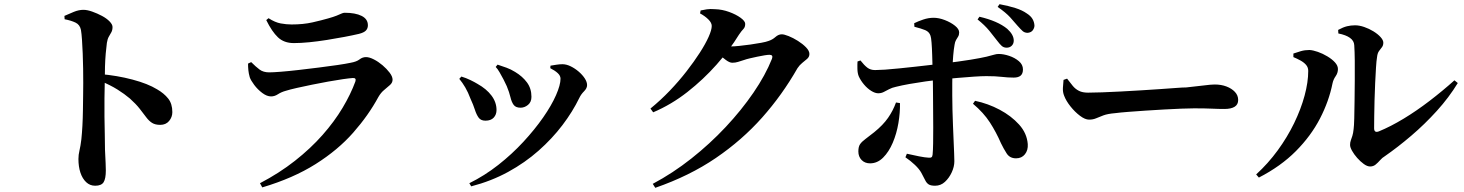

<svg xmlns="http://www.w3.org/2000/svg" viewBox="-20 -837 7000 918"><path d="M435 51Q410 51 392 34Q374 17 364.5 -11.5Q355 -40 355 -77Q355 -97 360 -117.5Q365 -138 369 -171Q372 -199 374 -235.5Q376 -272 376.5 -311Q377 -350 377.5 -384Q378 -418 378 -440Q378 -472 377.5 -508.5Q377 -545 375.5 -581Q374 -617 372 -647Q370 -677 367 -694Q362 -719 341 -729Q320 -739 289 -745L288 -761Q310 -771 333.5 -780.5Q357 -790 379 -790Q397 -790 421 -781.5Q445 -773 467.5 -761Q490 -749 504 -734.5Q518 -720 518 -708Q518 -693 512.5 -683Q507 -673 500.5 -662Q494 -651 491 -632Q488 -610 485.5 -581Q483 -552 482 -519Q481 -486 481 -451Q480 -411 479.5 -367Q479 -323 479.5 -279Q480 -235 481 -195Q482 -155 482 -121Q484 -83 485 -57.5Q486 -32 486 -22Q486 17 475.5 34Q465 51 435 51ZM746 -240Q722 -240 707 -249.5Q692 -259 679 -276.5Q666 -294 648 -317Q630 -340 601 -366Q575 -388 541.5 -409Q508 -430 458 -451V-483Q540 -476 613.5 -456.5Q687 -437 731 -410Q764 -391 784 -366Q804 -341 804 -301Q804 -277 788.5 -258.5Q773 -240 746 -240Z M1223 39Q1315 -9 1390 -68Q1465 -127 1522 -191.5Q1579 -256 1618 -321.5Q1657 -387 1679 -447Q1685 -465 1667 -464Q1651 -463 1619.5 -458.5Q1588 -454 1549.5 -447Q1511 -440 1471.5 -432Q1432 -424 1399 -416.5Q1366 -409 1347 -403Q1325 -397 1309 -386.5Q1293 -376 1276 -376Q1256 -376 1234 -392.5Q1212 -409 1195.5 -431Q1179 -453 1174 -468Q1169 -486 1167.5 -501Q1166 -516 1166 -533L1181 -540Q1203 -518 1221 -504.5Q1239 -491 1267 -491Q1285 -491 1323 -494Q1361 -497 1408.5 -502.5Q1456 -508 1504 -514Q1552 -520 1593 -526Q1634 -532 1657 -537Q1685 -542 1699 -553Q1713 -564 1730 -564Q1746 -564 1767.5 -553Q1789 -542 1809 -525Q1829 -508 1843 -489.5Q1857 -471 1857 -456Q1857 -442 1845 -431Q1833 -420 1817 -407Q1801 -394 1789 -373Q1742 -286 1669 -203Q1596 -120 1489 -52.5Q1382 15 1234 59ZM1385 -631Q1338 -631 1309 -658.5Q1280 -686 1253 -741L1264 -750Q1295 -730 1322 -725Q1349 -720 1374 -720Q1430 -720 1474 -730Q1518 -740 1549 -749Q1574 -756 1589 -762Q1604 -768 1612.5 -772Q1621 -776 1628 -776Q1679 -776 1709 -761Q1739 -746 1739 -716Q1739 -701 1729.5 -691Q1720 -681 1696 -675Q1666 -668 1626.5 -660.5Q1587 -653 1543 -646Q1499 -639 1458.5 -635Q1418 -631 1385 -631Z M2224 39Q2297 3 2362.5 -48.5Q2428 -100 2482.5 -159Q2537 -218 2577 -275.5Q2617 -333 2638.5 -382Q2660 -431 2660 -461Q2660 -475 2646.5 -487.5Q2633 -500 2611 -511L2612 -523Q2624 -525 2640 -527.5Q2656 -530 2669 -530Q2688 -530 2708.5 -520Q2729 -510 2747 -494.5Q2765 -479 2776 -462Q2787 -445 2787 -430Q2787 -415 2772.5 -400.5Q2758 -386 2750 -369Q2718 -303 2669 -238.5Q2620 -174 2555 -116.5Q2490 -59 2409.5 -15Q2329 29 2233 54ZM2301 -260Q2279 -260 2268.5 -274.5Q2258 -289 2250.5 -312.5Q2243 -336 2230 -364Q2218 -396 2204.5 -419Q2191 -442 2176 -460L2186 -471Q2209 -464 2229.5 -454Q2250 -444 2263 -436Q2306 -412 2330 -380Q2354 -348 2354 -311Q2354 -289 2340.5 -274.5Q2327 -260 2301 -260ZM2469 -322Q2446 -322 2436 -335.5Q2426 -349 2420.5 -372.5Q2415 -396 2403 -425Q2397 -439 2387.5 -457Q2378 -475 2368.5 -491.5Q2359 -508 2350 -517L2359 -528Q2383 -520 2402.5 -513Q2422 -506 2443 -493Q2478 -472 2499.5 -443Q2521 -414 2521 -374Q2521 -349 2504.5 -335.5Q2488 -322 2469 -322Z M3101 42Q3197 -9 3285.5 -79Q3374 -149 3449.5 -229.5Q3525 -310 3582.5 -394Q3640 -478 3671 -556Q3678 -575 3659 -575Q3651 -575 3635.5 -572.5Q3620 -570 3601 -566Q3582 -562 3565 -558Q3548 -554 3537 -550Q3521 -545 3508.5 -541Q3496 -537 3481 -537Q3468 -537 3449.5 -551Q3431 -565 3410 -582L3429 -618Q3445 -616 3455.5 -615.5Q3466 -615 3476 -615Q3489 -615 3514 -617.5Q3539 -620 3567.5 -624Q3596 -628 3620 -632.5Q3644 -637 3654 -641Q3673 -647 3687.5 -660Q3702 -673 3718 -673Q3729 -673 3750.5 -664.5Q3772 -656 3795 -641.5Q3818 -627 3834 -610.5Q3850 -594 3850 -579Q3850 -565 3839 -555.5Q3828 -546 3815.5 -536Q3803 -526 3793 -511Q3720 -383 3624 -275Q3528 -167 3402.5 -81.5Q3277 4 3113 61ZM3090 -318Q3139 -358 3182.5 -403.5Q3226 -449 3262.5 -496Q3299 -543 3326 -585Q3353 -627 3368 -660.5Q3383 -694 3383 -713Q3383 -728 3367 -744Q3351 -760 3327 -773L3330 -787Q3344 -790 3359.5 -792.5Q3375 -795 3400 -793Q3433 -792 3466 -780Q3499 -768 3521 -752Q3543 -736 3543 -723Q3543 -707 3534.5 -698.5Q3526 -690 3513 -671Q3469 -599 3406 -528Q3343 -457 3266.5 -397Q3190 -337 3103 -300Z M4793 -609Q4779 -609 4769.5 -617.5Q4760 -626 4748 -642Q4733 -662 4710.5 -689.5Q4688 -717 4654 -744L4663 -757Q4706 -747 4739.5 -732.5Q4773 -718 4796 -699Q4827 -671 4827 -643Q4827 -628 4817.5 -618.5Q4808 -609 4793 -609ZM4451 51Q4430 51 4420 44.5Q4410 38 4403.5 24.5Q4397 11 4385 -11Q4375 -29 4354.5 -48.5Q4334 -68 4309 -85L4316 -102Q4347 -95 4374.5 -89.5Q4402 -84 4421 -83Q4429 -82 4433.5 -85Q4438 -88 4439 -98Q4441 -118 4441.5 -152Q4442 -186 4442 -227Q4442 -268 4441.5 -308.5Q4441 -349 4441 -381Q4441 -402 4440.5 -434.5Q4440 -467 4439 -503.5Q4438 -540 4437 -574Q4436 -608 4434 -633Q4432 -658 4429 -666Q4423 -685 4403.5 -693Q4384 -701 4352 -709L4351 -726Q4369 -735 4394 -743.5Q4419 -752 4444 -752Q4469 -752 4497.5 -741Q4526 -730 4546 -714Q4566 -698 4566 -682Q4566 -670 4561 -662Q4556 -654 4551 -645.5Q4546 -637 4544 -623Q4540 -601 4537.5 -571Q4535 -541 4534 -507Q4533 -473 4533 -440Q4533 -407 4533 -380Q4533 -349 4534 -311.5Q4535 -274 4536.5 -236Q4538 -198 4539.5 -163.5Q4541 -129 4542 -103.5Q4543 -78 4543 -66Q4543 -40 4530.5 -13Q4518 14 4498 32.5Q4478 51 4451 51ZM4140 -56Q4115 -56 4099.5 -72Q4084 -88 4084 -113Q4084 -136 4092.5 -148Q4101 -160 4118 -172.5Q4135 -185 4160 -205Q4202 -239 4226 -273.5Q4250 -308 4264 -347L4283 -344Q4284 -299 4275.5 -248.5Q4267 -198 4248.5 -154.5Q4230 -111 4202.5 -83.5Q4175 -56 4140 -56ZM4179 -391Q4164 -391 4145.5 -402.5Q4127 -414 4111 -433Q4095 -452 4086 -472Q4080 -486 4079.5 -507.5Q4079 -529 4080 -543L4094 -548Q4112 -525 4127 -513.5Q4142 -502 4164 -502Q4181 -502 4211.5 -504Q4242 -506 4279.5 -510Q4317 -514 4355 -518Q4393 -522 4425.5 -526Q4458 -530 4477 -532Q4569 -543 4620.5 -551.5Q4672 -560 4697 -566Q4722 -572 4733 -575.5Q4744 -579 4755 -579Q4778 -579 4805 -570Q4832 -561 4851.5 -544.5Q4871 -528 4871 -505Q4871 -485 4860 -475.5Q4849 -466 4827 -466Q4799 -466 4769.5 -469.5Q4740 -473 4696 -473Q4672 -473 4636 -470.5Q4600 -468 4559 -464.5Q4518 -461 4478 -457Q4443 -453 4404 -447.5Q4365 -442 4328.5 -435.5Q4292 -429 4264 -422Q4245 -418 4231 -410.5Q4217 -403 4205 -397Q4193 -391 4179 -391ZM4838 -80Q4808 -80 4793 -103.5Q4778 -127 4766 -152Q4743 -205 4713 -251.5Q4683 -298 4632 -341L4642 -355Q4704 -342 4759.5 -312.5Q4815 -283 4852.5 -241.5Q4890 -200 4894 -148Q4896 -119 4880.5 -99.5Q4865 -80 4838 -80ZM4894 -680Q4879 -680 4869.5 -688.5Q4860 -697 4845 -714Q4831 -731 4810 -754Q4789 -777 4750 -804L4759 -817Q4802 -809 4835 -798.5Q4868 -788 4889 -773Q4908 -761 4916.5 -746.5Q4925 -732 4926 -715Q4926 -704 4918.5 -693Q4911 -682 4894 -680Z M5187 -265Q5168 -265 5143.5 -283.5Q5119 -302 5098 -328.5Q5077 -355 5068 -379Q5061 -396 5062 -416.5Q5063 -437 5065 -455L5082 -461Q5097 -441 5109.5 -426Q5122 -411 5139 -402.5Q5156 -394 5182 -394Q5209 -394 5249.5 -395.5Q5290 -397 5338 -399.5Q5386 -402 5434.5 -405Q5483 -408 5527 -411Q5571 -414 5603.5 -416.5Q5636 -419 5652 -419Q5702 -424 5736 -428.5Q5770 -433 5788 -433Q5819 -433 5844 -423.5Q5869 -414 5884.5 -397.5Q5900 -381 5900 -359Q5900 -337 5883 -326.5Q5866 -316 5834 -316Q5805 -316 5773.5 -317.5Q5742 -319 5689 -319Q5666 -319 5628.5 -317.5Q5591 -316 5546 -313.5Q5501 -311 5456 -308Q5411 -305 5373 -302Q5335 -299 5312 -296Q5276 -293 5256 -285.5Q5236 -278 5221 -271.5Q5206 -265 5187 -265Z M6531 -41Q6517 -41 6500.5 -53Q6484 -65 6469 -82Q6454 -99 6444.5 -116Q6435 -133 6435 -144Q6435 -156 6438.5 -165.5Q6442 -175 6446 -187.5Q6450 -200 6452 -220Q6454 -234 6455 -270Q6456 -306 6456.5 -354Q6457 -402 6457.5 -452Q6458 -502 6457.5 -547Q6457 -592 6455 -621Q6454 -642 6434.5 -656Q6415 -670 6379 -677L6378 -694Q6402 -707 6420.5 -711.5Q6439 -716 6459 -716Q6479 -716 6502.5 -708Q6526 -700 6547 -687Q6568 -674 6581 -659.5Q6594 -645 6594 -633Q6594 -620 6587.5 -611.5Q6581 -603 6573.5 -593Q6566 -583 6564 -564Q6561 -547 6559 -514Q6557 -481 6555 -440Q6553 -399 6552 -357.5Q6551 -316 6550.5 -280.5Q6550 -245 6550 -224Q6550 -200 6573 -209Q6629 -232 6691 -269.5Q6753 -307 6815 -354.5Q6877 -402 6934 -453L6950 -440Q6908 -371 6850 -307Q6792 -243 6727.5 -188Q6663 -133 6601 -90Q6589 -83 6578.5 -71Q6568 -59 6557 -50Q6546 -41 6531 -41ZM5986 -3Q6043 -55 6089 -118Q6135 -181 6167.5 -248Q6200 -315 6217.5 -379.5Q6235 -444 6235 -498Q6235 -515 6224.5 -527Q6214 -539 6197.5 -548Q6181 -557 6164 -564V-581Q6181 -587 6200 -592.5Q6219 -598 6241 -598Q6258 -597 6281 -589Q6304 -581 6326.5 -567.5Q6349 -554 6363 -538.5Q6377 -523 6377 -507Q6377 -488 6366 -472.5Q6355 -457 6351 -438Q6334 -353 6291 -270Q6248 -187 6176 -114.5Q6104 -42 5999 12Z"/></svg>

Font: Noto Serif HK ExtraLight
Style: Bold
Weight: 700
Version: Version 2.002-H1;hotconv 1.1.0;makeotfexe 2.6.0